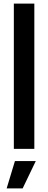

<svg xmlns="http://www.w3.org/2000/svg" viewBox="-20 -828 267 1068"><path d="M63 68H179L106 220H17ZM57 -808H171V0H57Z"/></svg>

Font: Encode Sans Compressed
Style: SemiBold
Weight: 600
Designer: Pablo Impallari, Andres Torresi
Foundry: Pablo Impallari, Andres Torresi
Version: Version 1.000; ttfautohint (v1.00) -l 8 -r 50 -G 200 -x 14 -